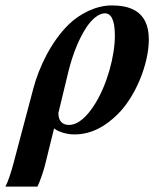

<svg xmlns="http://www.w3.org/2000/svg" viewBox="-101 -482 616 707"><path d="M-52 122C-59 149 -72 189 -81 205H37C45 189 58 152 64 129L98 -9C114 3 143 13 173 13C238 13 289 -19 331 -60C397 -124 447 -245 447 -337C447 -447 369 -462 310 -462C254 -462 194 -433 151 -391C87 -328 42 -233 22 -157ZM151 -219C167 -284 191 -342 217 -381C238 -413 264 -433 285 -433C306 -433 322 -413 322 -351C322 -275 293 -169 248 -98C221 -55 188 -22 153 -22C127 -22 114 -38 114 -66Z"/></svg>

Font: XITS
Style: Bold Italic
Weight: 700
Italic angle: -16.33°
Designer: MicroPress Inc., with final additions and corrections provided by Coen Hoffman, Elsevier (retired)
Version: Version 1.105